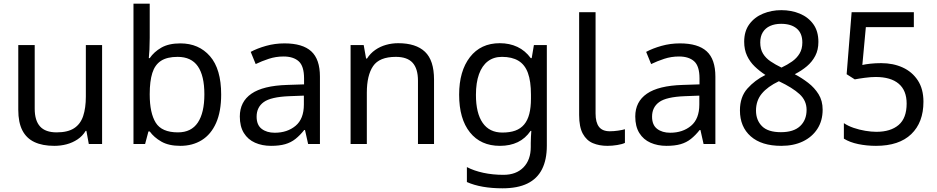

<svg xmlns="http://www.w3.org/2000/svg" viewBox="-20 -780 5078 1040"><path d="M533 -536V0H461L448 -71H444Q427 -43 400 -25Q373 -7 341 1.5Q309 10 274 10Q210 10 166.5 -10.5Q123 -31 101 -74Q79 -117 79 -185V-536H168V-191Q168 -127 197 -95Q226 -63 287 -63Q347 -63 381.5 -85.5Q416 -108 430.5 -151.5Q445 -195 445 -257V-536Z M791 -575Q791 -541 789.5 -511.5Q788 -482 786 -465H791Q814 -499 854 -522Q894 -545 957 -545Q1057 -545 1117.5 -475.5Q1178 -406 1178 -268Q1178 -176 1150.5 -114Q1123 -52 1073 -21Q1023 10 957 10Q894 10 854 -13Q814 -36 791 -68H784L766 0H703V-760H791ZM942 -472Q885 -472 852 -450.5Q819 -429 805 -384.5Q791 -340 791 -271V-267Q791 -168 823.5 -115.5Q856 -63 944 -63Q1016 -63 1051.5 -116Q1087 -169 1087 -269Q1087 -370 1051.5 -421Q1016 -472 942 -472Z M1521 -545Q1619 -545 1666 -502Q1713 -459 1713 -365V0H1649L1632 -76H1628Q1605 -47 1580.5 -27.5Q1556 -8 1524.5 1Q1493 10 1448 10Q1400 10 1361.5 -7Q1323 -24 1301 -59.5Q1279 -95 1279 -149Q1279 -229 1342 -272.5Q1405 -316 1536 -320L1627 -323V-355Q1627 -422 1598 -448Q1569 -474 1516 -474Q1474 -474 1436 -461.5Q1398 -449 1365 -433L1338 -499Q1373 -518 1421 -531.5Q1469 -545 1521 -545ZM1547 -259Q1447 -255 1408.5 -227Q1370 -199 1370 -148Q1370 -103 1397.5 -82Q1425 -61 1468 -61Q1536 -61 1581 -98.5Q1626 -136 1626 -214V-262Z M2137 -546Q2233 -546 2282 -499.5Q2331 -453 2331 -349V0H2244V-343Q2244 -408 2215 -440Q2186 -472 2124 -472Q2035 -472 2001 -422Q1967 -372 1967 -278V0H1879V-536H1950L1963 -463H1968Q1986 -491 2012.5 -509.5Q2039 -528 2071 -537Q2103 -546 2137 -546Z M2687 -546Q2740 -546 2782.5 -526Q2825 -506 2855 -465H2860L2872 -536H2942V9Q2942 85 2916 136.5Q2890 188 2837 214Q2784 240 2702 240Q2644 240 2595.5 231.5Q2547 223 2509 206V125Q2547 145 2598 156Q2649 167 2707 167Q2776 167 2815.5 126.5Q2855 86 2855 16V-5Q2855 -17 2856 -39.5Q2857 -62 2858 -71H2854Q2826 -30 2784.5 -10Q2743 10 2688 10Q2584 10 2525.5 -63Q2467 -136 2467 -267Q2467 -395 2525.5 -470.5Q2584 -546 2687 -546ZM2699 -472Q2654 -472 2622.5 -448Q2591 -424 2574.5 -378Q2558 -332 2558 -266Q2558 -167 2594.5 -114.5Q2631 -62 2701 -62Q2742 -62 2771 -72.5Q2800 -83 2819 -105.5Q2838 -128 2847 -163Q2856 -198 2856 -246V-267Q2856 -340 2839.5 -385Q2823 -430 2788 -451Q2753 -472 2699 -472Z M3270 10Q3226 10 3191.5 -4.5Q3157 -19 3137 -55.5Q3117 -92 3117 -157V-714H3206V-165Q3206 -117 3224.5 -93Q3243 -69 3283 -69Q3305 -69 3328.5 -72.5Q3352 -76 3365 -80V-6Q3351 1 3323.5 5.5Q3296 10 3270 10Z M3663 -545Q3761 -545 3808 -502Q3855 -459 3855 -365V0H3791L3774 -76H3770Q3747 -47 3722.5 -27.5Q3698 -8 3666.5 1Q3635 10 3590 10Q3542 10 3503.5 -7Q3465 -24 3443 -59.5Q3421 -95 3421 -149Q3421 -229 3484 -272.5Q3547 -316 3678 -320L3769 -323V-355Q3769 -422 3740 -448Q3711 -474 3658 -474Q3616 -474 3578 -461.5Q3540 -449 3507 -433L3480 -499Q3515 -518 3563 -531.5Q3611 -545 3663 -545ZM3689 -259Q3589 -255 3550.5 -227Q3512 -199 3512 -148Q3512 -103 3539.5 -82Q3567 -61 3610 -61Q3678 -61 3723 -98.5Q3768 -136 3768 -214V-262Z M4212 10Q4105 10 4046.5 -41.5Q3988 -93 3988 -182Q3988 -255 4028.5 -300.5Q4069 -346 4126 -374Q4094 -395 4068 -420Q4042 -445 4026.5 -478Q4011 -511 4011 -554Q4011 -611 4039 -649Q4067 -687 4113 -706Q4159 -725 4212 -725Q4267 -725 4312.5 -706Q4358 -687 4385.5 -649Q4413 -611 4413 -553Q4413 -510 4396 -477.5Q4379 -445 4350.5 -421Q4322 -397 4285 -378Q4323 -358 4357.5 -331.5Q4392 -305 4414 -269.5Q4436 -234 4436 -186Q4436 -126 4407.5 -82Q4379 -38 4329 -14Q4279 10 4212 10ZM4210 -64Q4279 -64 4314 -97Q4349 -130 4349 -185Q4349 -235 4311 -270Q4273 -305 4199 -340Q4138 -311 4106.5 -273Q4075 -235 4075 -181Q4075 -129 4107.5 -96.5Q4140 -64 4210 -64ZM4213 -414Q4245 -429 4270.5 -447Q4296 -465 4311 -490Q4326 -515 4326 -550Q4326 -600 4295.5 -625.5Q4265 -651 4211 -651Q4177 -651 4151.5 -639.5Q4126 -628 4112 -605.5Q4098 -583 4098 -550Q4098 -514 4113 -489.5Q4128 -465 4154 -447.5Q4180 -430 4213 -414Z M4725 10Q4675 10 4629 0.5Q4583 -9 4551 -29V-113Q4573 -98 4603.5 -87.5Q4634 -77 4667 -71.5Q4700 -66 4727 -66Q4804 -66 4847.5 -103Q4891 -140 4891 -219Q4891 -290 4848 -326.5Q4805 -363 4723 -363Q4697 -363 4663.5 -358.5Q4630 -354 4610 -350L4566 -378L4593 -714H4930V-633H4670L4651 -428Q4667 -432 4694.5 -435Q4722 -438 4753 -438Q4818 -438 4869.5 -414.5Q4921 -391 4951.5 -344.5Q4982 -298 4982 -229Q4982 -117 4916 -53.5Q4850 10 4725 10Z"/></svg>

Font: ubangla85
Style: Book
Weight: 400
Designer: Jelle Bosma - Monotype Design Team
Foundry: Monotype Imaging Inc.
Version: Version 2.003